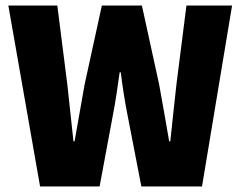

<svg xmlns="http://www.w3.org/2000/svg" viewBox="-20 -670 864 690"><path d="M124 0H338L386 -258C396 -308 403 -362 410 -410H414C420 -362 428 -308 438 -258L488 0H706L814 -650H650L614 -366C607 -300 599 -231 592 -162H588C576 -231 564 -301 552 -366L490 -650H346L284 -366C272 -299 260 -230 248 -162H244C237 -230 229 -298 222 -366L186 -650H10Z"/></svg>

Font: Giro Sans Black
Style: Regular
Weight: 900
Designer: Paul D. Hunt
Foundry: Adobe Systems Incorporated
Version: Version 1.000;PS 1.0;hotconv 1.0.88;makeotf.lib2.5.647800